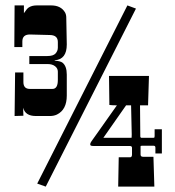

<svg xmlns="http://www.w3.org/2000/svg" viewBox="-20 -693 651 713"><path d="M470.2 -144Q470.2 -150.9 461.9 -150.9H327.1Q315.9 -150.9 315.2 -155Q314.5 -159.2 316.7 -163.3Q318.8 -167.5 326.7 -178.2Q334.5 -189 347.2 -207Q359.9 -225.1 377 -249.3Q394 -273.4 414.1 -301.8Q397.5 -301.8 386.2 -303.2L384.8 -411.1H533.2L529.8 -301.8H500L501 -187Q501 -181.2 505.9 -181.2H547.9Q552.7 -181.2 553.5 -182.6Q554.2 -184.1 554.2 -188V-212.9H581.1V-123H557.1V-145Q557.1 -151.9 549.8 -151.9H507.8Q502 -151.9 502 -149.4V-119.1Q502 -110.8 511.2 -110.8H549.8L553.2 0H418.9L420.9 -108.9H462.9Q470.2 -108.9 470.2 -119.1ZM90.8 -564.9Q63 -564.9 63 -539.1V-518.1H33.2L34.2 -672.9H68.8V-644Q80.1 -661.1 86.4 -665Q98.1 -672.9 116.2 -672.9H169.9Q206.5 -672.9 221.7 -646.5Q226.1 -638.2 226.1 -627.9L228 -527.8Q228 -472.2 183.1 -469.2V-467.8Q204.1 -466.3 211.9 -460.4Q228 -447.8 228 -416V-337.9Q228 -285.6 191.4 -267.6Q179.7 -262.2 166 -262.2H112.8Q73.7 -262.2 65.9 -293L66.9 -263.2L34.2 -262.2L36.1 -423.8H66.9V-388.2Q66.9 -362.8 90.8 -362.8H174.8Q194.8 -362.8 194.8 -396V-426.8Q194.8 -439 184.6 -447Q174.3 -455.1 157.2 -455.1H88.9V-484.9H155.8Q177.7 -484.9 186.3 -494.4Q194.8 -503.9 194.8 -516.1V-537.1Q194.8 -563 164.1 -563ZM118.2 -11.2 453.1 -672.9 484.9 -661.1 149.9 0ZM466.8 -301.8H448.2L363.8 -181.2H461.9Q468.3 -181.2 468.8 -181.6Q469.2 -182.1 469.2 -194.3Q469.2 -206.5 466.8 -301.8Z"/></svg>

Font: Smokum
Style: Regular
Weight: 400
Designer: Astigmatic (AOETI)
Foundry: Astigmatic (AOETI)
Version: Version 1.001